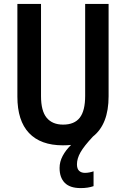

<svg xmlns="http://www.w3.org/2000/svg" viewBox="-20 -734 645 983"><path d="M374 107Q374 130 385 140.5Q396 151 415 151Q427 151 439 148.5Q451 146 459 143V219Q431 229 393 229Q338 229 311.5 202Q285 175 285 126Q285 94 301 64Q317 34 344 8Q324 10 302 10Q188 10 128.5 -53Q69 -116 69 -239V-714H190V-242Q190 -166 219 -131Q248 -96 303 -96Q361 -96 388.5 -131.5Q416 -167 416 -243V-714H536V-241Q536 -98 456 -35Q410 14 392 46Q374 78 374 107Z"/></svg>

Font: Noto Sans Lao Looped Condensed SemiBold
Style: Regular
Weight: 600
Width: 3
Designer: Mark Frömberg, Ben Mitchell
Foundry: The Fontpad Ltd
Version: Version 1.002; ttfautohint (v1.8.4.7-5d5b)